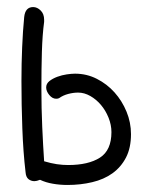

<svg xmlns="http://www.w3.org/2000/svg" viewBox="-20 -524 413 546"><path d="M105.5 -461.9Q100.6 -425.8 99.1 -376Q97.7 -326.2 97.7 -272.5Q97.7 -216.8 100.1 -163.1Q102.5 -109.4 105.5 -65.4Q125 -59.6 141.6 -57.1Q158.2 -54.7 173.8 -54.7Q231.4 -54.7 264.2 -75.7Q296.9 -96.7 296.9 -148.4Q296.9 -168.9 288.6 -189.5Q280.3 -210 267.1 -225.6Q253.9 -241.2 236.8 -251Q219.7 -260.7 202.1 -260.7Q188.5 -260.7 173.8 -256.8Q159.2 -252.9 148.4 -245.1Q145.5 -243.2 139.6 -243.2Q128.9 -243.2 120.1 -253.9Q111.3 -264.6 111.3 -275.4Q111.3 -286.1 120.6 -293.5Q129.9 -300.8 143.1 -305.7Q156.2 -310.5 169.9 -312.5Q183.6 -314.5 193.4 -314.5Q226.6 -314.5 255.4 -299.8Q284.2 -285.2 305.7 -261.2Q327.1 -237.3 339.8 -206.5Q352.5 -175.8 352.5 -142.6Q352.5 -103.5 338.4 -76.2Q324.2 -48.8 299.8 -31.2Q275.4 -13.7 242.2 -5.9Q209 2 171.9 2Q150.4 2 130.4 -1.5Q110.4 -4.9 93.8 -12.7Q84 -8.8 78.1 -8.8Q68.4 -8.8 61 -14.6Q53.7 -20.5 52.7 -34.2Q45.9 -91.8 43.5 -159.2Q41 -226.6 41 -293.9Q41 -343.8 43 -389.6Q44.9 -435.5 48.8 -475.6Q51.8 -503.9 74.2 -503.9Q85.9 -503.9 95.7 -494.1Q105.5 -484.4 105.5 -467.8Z"/></svg>

Font: Hi Melody
Style: Regular
Weight: 400
Designer: YoonDesign Inc.
Foundry: YoonDesign Inc.
Version: Version 3.00